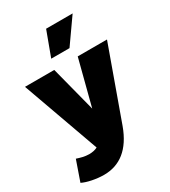

<svg xmlns="http://www.w3.org/2000/svg" viewBox="-212 -800 966 1091"><g transform="rotate(-30 271.0 -254.0)"><path d="M142 188C245 188 324 129 371 0L540 -470H348L271 -172L194 -470H2L182 32C167 40 148 44 127 44C100 44 71 36 48 28L2 160C34 176 91 188 142 188ZM331 -534 445 -696H271L211 -534Z"/></g></svg>

Font: Gantari Black
Style: Regular
Weight: 900
Designer: Anugrah Pasau
Foundry: Lafontype
Version: Version 1.000